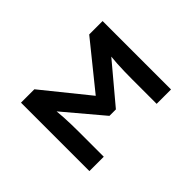

<svg xmlns="http://www.w3.org/2000/svg" viewBox="-102 -1045 1389 1389"><g transform="rotate(-45 592.5 -350.0)"><path d="M175 0V-700H312L631 -305H554L873 -700H1010V0H863V-250Q863 -333 867 -406Q871 -479 883 -555L898 -504L626 -180H560L285 -506L302 -555Q314 -479 318 -406Q322 -333 322 -250V0Z"/></g></svg>

Font: Lexend Zetta SemiBold
Style: Regular
Weight: 600
Designer: Bonnie Shaver-Troup, Thomas Jockin
Foundry: Lexend
Version: Version 1.007